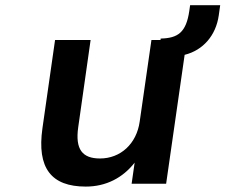

<svg xmlns="http://www.w3.org/2000/svg" viewBox="-20 -689 846 720"><path d="M301.8 10.7C377.4 10.7 440.4 -22 484.9 -79.1L473.6 0H603L672.4 -483.4C741.7 -500.5 789.6 -556.2 800.3 -630.9L805.7 -669.4H692.9L689.9 -648.4C678.2 -567.9 647.9 -545.9 582.5 -544.4L582 -539.1H547.9L503.9 -233.4C492.2 -148.9 431.2 -94.7 355 -94.7C289.6 -94.7 261.2 -127.9 273.4 -212.4L319.8 -539.1H186.5L139.2 -208.5C117.7 -58.1 172.4 10.7 301.8 10.7Z"/></svg>

Font: Winston SemiBold
Style: Italic
Weight: 600
Italic angle: -8.13011°
Designer: Vernon Adams, Kim Jin-seong, David Berlow, Cristiano Sobral
Foundry: The Winston Project Authors
Version: Version 3.004